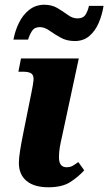

<svg xmlns="http://www.w3.org/2000/svg" viewBox="-20 -784 459 814"><path d="M185 10Q125 10 92.5 -17Q60 -44 60 -94Q60 -112 65 -144.5Q70 -177 79 -221L113 -390Q120 -423 122 -443Q124 -463 114 -471.5Q104 -480 77 -480H58L69 -536H314L244 -210Q237 -180 233.5 -159.5Q230 -139 230 -117Q230 -75 262 -75Q277 -75 287 -80.5Q297 -86 312 -97L337 -62Q313 -35 278.5 -12.5Q244 10 185 10ZM297 -610Q263 -610 237 -624.5Q211 -639 190 -654Q169 -669 149 -669Q126 -669 115.5 -652.5Q105 -636 99 -616H37Q44 -654 60.5 -687.5Q77 -721 103.5 -742Q130 -763 166 -764Q200 -764 224 -749.5Q248 -735 268 -720.5Q288 -706 308 -706Q333 -706 343 -722.5Q353 -739 357 -759H419Q413 -721 398.5 -687Q384 -653 359 -631.5Q334 -610 297 -610Z"/></svg>

Font: Noto Serif SemiCondensed ExtraBold
Style: Italic
Weight: 800
Width: 4
Italic angle: -12°
Designer: Monotype Design Team
Foundry: Monotype Imaging Inc.
Version: Version 2.014; ttfautohint (v1.8.4.7-5d5b)